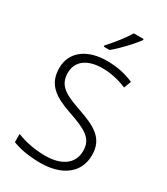

<svg xmlns="http://www.w3.org/2000/svg" viewBox="-230 -1048 1006 1157"><g transform="rotate(30 273.0 -469.0)"><path d="M415 -940V-948H347C321 -904 267 -836 230 -797V-788H270C320 -828 385 -899 415 -940ZM496 -186C496 -301 419 -343 292 -386C183 -424 121 -453 121 -544C121 -628 190 -672 288 -672C345 -672 403 -660 459 -636L478 -686C422 -711 360 -724 290 -724C159 -724 62 -660 62 -543C62 -428 135 -382 254 -341C380 -298 437 -267 437 -182C437 -89 361 -42 252 -42C173 -42 104 -59 54 -79V-22C100 -4 163 10 249 10C392 10 496 -58 496 -186Z"/></g></svg>

Font: Noto Sans Ethiopic Light
Style: Regular
Weight: 300
Designer: Monotype Design Team
Foundry: Monotype Imaging Inc.
Version: Version 2.102